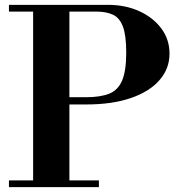

<svg xmlns="http://www.w3.org/2000/svg" viewBox="-20 -774 735 794"><path d="M253 -342V-372H336Q395 -372 431.5 -386.5Q468 -401 485 -441Q502 -481 502 -556Q502 -627 488.5 -663.5Q475 -700 447.5 -713Q420 -726 379 -726H17V-754H426Q498 -754 555.5 -728Q613 -702 647 -656.5Q681 -611 681 -552Q681 -490 639.5 -442.5Q598 -395 521 -368.5Q444 -342 336 -342ZM17 0V-28H389V0ZM117 -15V-754H267V-15Z"/></svg>

Font: Libre Bodoni SemiBold
Style: Regular
Weight: 600
Designer: Pablo Impallari, Rodrigo Fuenzalida
Foundry: Impallari Type
Version: Version 2.005;gftools[0.9.23]